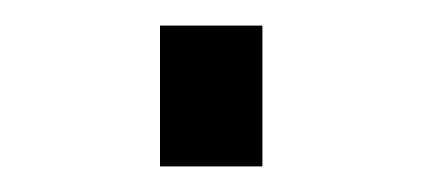

<svg xmlns="http://www.w3.org/2000/svg" viewBox="-20 -448 330 150"><path d="M105 -318V-428H185V-318Z"/></svg>

Font: Plus Jakarta Display Light
Style: Regular
Weight: 300
Designer: Gumpita Rahayu
Foundry: Tokotype Studio
Version: Version 1.000;hotconv 1.0.109;makeotfexe 2.5.65596